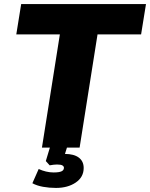

<svg xmlns="http://www.w3.org/2000/svg" viewBox="-20 -725 737 943"><path d="M186 0 274 -556H60L84 -705H697L673 -556H459L371 0ZM255 198Q222 198 191.5 192.5Q161 187 139 175L170 105Q187 113 206 117.5Q225 122 243 122Q270 122 282 116.5Q294 111 294 99Q294 92 286.5 87.5Q279 83 260 83Q252 83 243.5 84Q235 85 224 87L205 66L231 -20H315L291 57L252 40Q264 35 276 33Q288 31 298 31Q343 31 367 49Q391 67 391 100Q391 145 352 171.5Q313 198 255 198Z"/></svg>

Font: Mulish ExtraLight Black
Style: Italic
Weight: 900
Italic angle: -9°
Version: Version 3.603